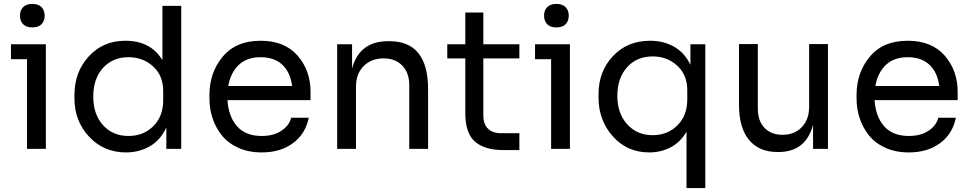

<svg xmlns="http://www.w3.org/2000/svg" viewBox="-20 -760 4952 980"><path d="M192 -636.5Q176 -620 145 -620Q114 -620 98 -636.5Q82 -653 82 -680Q82 -707 98 -723.5Q114 -740 145 -740Q176 -740 192 -723.5Q208 -707 208 -680Q208 -653 192 -636.5ZM118 0V-458H36V-534H214V0Z M623 18Q510 18 435 -62Q360 -142 360 -258V-276Q360 -392 433 -472Q506 -552 620 -552Q749 -552 809 -453V-730H905V0H829V-110Q800 -45 745 -13.5Q690 18 623 18ZM636 -66Q712 -66 762.5 -116Q813 -166 813 -249V-295Q813 -374 761.5 -421Q710 -468 635 -468Q555 -468 505.5 -413Q456 -358 456 -267Q456 -176 506 -121Q556 -66 636 -66Z M1316 18Q1248 18 1195.5 -6Q1143 -30 1111.5 -70Q1080 -110 1064.5 -157.5Q1049 -205 1049 -258V-276Q1049 -389 1116.5 -470.5Q1184 -552 1310 -552Q1433 -552 1499 -476Q1565 -400 1565 -292V-249H1141Q1146 -166 1189.5 -116Q1233 -66 1316 -66Q1377 -66 1417 -93Q1457 -120 1466 -159H1556Q1539 -76 1475 -29Q1411 18 1316 18ZM1145 -321H1471Q1462 -391 1421 -429.5Q1380 -468 1310 -468Q1240 -468 1198.5 -428.5Q1157 -389 1145 -321Z M1701 0V-534H1777V-410Q1814 -550 1963 -550H1967Q2165 -550 2165 -305V0H2069V-325Q2069 -388 2033.5 -425Q1998 -462 1938 -462Q1875 -462 1836 -422.5Q1797 -383 1797 -319V0Z M2549 6Q2454 6 2404.5 -37Q2355 -80 2355 -182V-462H2263V-534H2355V-696H2447V-534H2631V-462H2447V-170Q2447 -127 2470.5 -103.5Q2494 -80 2537 -80H2631V6Z M2867 -636.5Q2851 -620 2820 -620Q2789 -620 2773 -636.5Q2757 -653 2757 -680Q2757 -707 2773 -723.5Q2789 -740 2820 -740Q2851 -740 2867 -723.5Q2883 -707 2883 -680Q2883 -653 2867 -636.5ZM2793 0V-458H2711V-534H2889V0Z M3484 -88Q3454 -35 3404 -8.5Q3354 18 3294 18Q3181 18 3108 -64Q3035 -146 3035 -262V-280Q3035 -395 3108.5 -473.5Q3182 -552 3298 -552Q3369 -552 3422.5 -520.5Q3476 -489 3504 -429V-534H3580V200H3484ZM3311 -70Q3387 -70 3437.5 -120Q3488 -170 3488 -253V-299Q3488 -378 3436.5 -425Q3385 -472 3311 -472Q3230 -472 3180.5 -416.5Q3131 -361 3131 -271Q3131 -181 3181.5 -125.5Q3232 -70 3311 -70Z M3949 16Q3854 16 3803 -46Q3752 -108 3752 -225V-535H3848V-206Q3848 -143 3882 -107.5Q3916 -72 3974 -72Q4035 -72 4072.5 -111Q4110 -150 4110 -216V-535H4206V0H4130V-123Q4093 16 3953 16Z M4619 18Q4551 18 4498.5 -6Q4446 -30 4414.5 -70Q4383 -110 4367.5 -157.5Q4352 -205 4352 -258V-276Q4352 -389 4419.5 -470.5Q4487 -552 4613 -552Q4736 -552 4802 -476Q4868 -400 4868 -292V-249H4444Q4449 -166 4492.5 -116Q4536 -66 4619 -66Q4680 -66 4720 -93Q4760 -120 4769 -159H4859Q4842 -76 4778 -29Q4714 18 4619 18ZM4448 -321H4774Q4765 -391 4724 -429.5Q4683 -468 4613 -468Q4543 -468 4501.5 -428.5Q4460 -389 4448 -321Z"/></svg>

Font: Cazoo Sans
Style: Regular
Weight: 400
Designer: Jonathan Barnbrook, Julián Moncada
Foundry: Barnbrook Fonts
Version: Version 2.000;Glyphs 3.3 (3337)